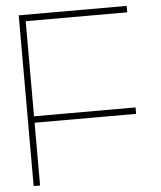

<svg xmlns="http://www.w3.org/2000/svg" viewBox="-54 -825 729 872"><g transform="rotate(-5 310.0 -389.0)"><path d="M64 -778.3H556.2V-749H93.3V-315.4H556.2V-286.1H93.3V0H64Z"/></g></svg>

Font: Cherry
Style: Light
Weight: 300
Designer: Amin Abedi
Version: Version 1.00 ; ttfautohint (v1.6)